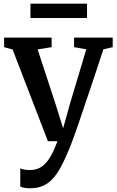

<svg xmlns="http://www.w3.org/2000/svg" viewBox="-20 -756 625 1028"><path d="M140.5 252Q124 252 110.2 249.5Q96.5 247 88.5 243V145Q95 149 109.8 151.8Q124.5 154.5 140 154.5Q162 154.5 181.5 147.5Q201 140.5 219 123.2Q237 106 254 75.8Q271 45.5 287.5 0H236.5L47.5 -491L2 -503.5V-554.5H256.5V-503.5L181.5 -491.5L276 -203L318 -69L355.5 -203.5L442 -492L376.5 -503.5V-554.5H583.5V-503.5L533.5 -492Q506 -407 481.2 -333.5Q456.5 -260 436.2 -200Q416 -140 400.8 -95.2Q385.5 -50.5 375.2 -22.5Q365 5.5 361.5 14.5Q331.5 91 302.5 144.2Q273.5 197.5 235.2 224.8Q197 252 140.5 252ZM446 -736.5V-659.5H143V-736.5Z"/></svg>

Font: Merriweather 20pt SemiBold
Style: Regular
Weight: 600
Version: Version 2.100